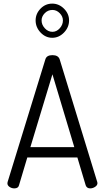

<svg xmlns="http://www.w3.org/2000/svg" viewBox="-20 -1042 580 1062"><path d="M21 -28Q21 -33 22 -35L231 -714Q238 -737 270 -737Q302 -737 310 -714L518 -35Q518 -34 518.5 -32Q519 -30 519 -29Q519 -17 506 -8.5Q493 0 479 0Q460 0 454 -17L408 -171H131L85 -17Q81 0 59 0Q45 0 33 -8Q21 -16 21 -28ZM148 -228H391L270 -631ZM177 -929Q177 -966 204 -994Q231 -1022 269 -1022Q306 -1022 334 -994Q362 -966 362 -929Q362 -891 334 -862Q306 -833 269 -833Q232 -833 204.5 -862Q177 -891 177 -929ZM210 -929Q210 -905 228 -885.5Q246 -866 270 -866Q293 -866 310.5 -885.5Q328 -905 328 -929Q328 -951 310.5 -969Q293 -987 270 -987Q245 -987 227.5 -969Q210 -951 210 -929Z"/></svg>

Font: Terminal Dosis
Style: Regular
Weight: 400
Designer: Edgar Tolentino, Pablo Impallari, Igino Marini
Foundry: Edgar Tolentino, Pablo Impallari, Igino Marini
Version: Version 1.007